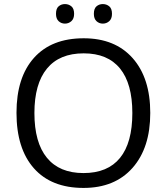

<svg xmlns="http://www.w3.org/2000/svg" viewBox="-20 -913 819 943"><path d="M718 -358Q718 -187 631 -88.5Q544 10 390 10Q232 10 146.5 -86.5Q61 -183 61 -359Q61 -533 147 -629Q233 -725 391 -725Q545 -725 631.5 -627.5Q718 -530 718 -358ZM149 -358Q149 -213 210.5 -138Q272 -63 390 -63Q509 -63 569.5 -137.5Q630 -212 630 -358Q630 -502 569.5 -576.5Q509 -651 391 -651Q272 -651 210.5 -576Q149 -501 149 -358ZM255 -845Q255 -871 268 -882Q281 -893 299 -893Q317 -893 330.5 -882Q344 -871 344 -845Q344 -821 330.5 -809Q317 -797 299 -797Q281 -797 268 -809Q255 -821 255 -845ZM441 -845Q441 -871 454 -882Q467 -893 485 -893Q503 -893 516.5 -882Q530 -871 530 -845Q530 -821 516.5 -809Q503 -797 485 -797Q467 -797 454 -809Q441 -821 441 -845Z"/></svg>

Font: Stephens Clock
Style: Regular
Weight: 400
Designer: Peter Wiegel (catfonts.de) with slight modifications by DT1.org
Version: Version 0.9.1